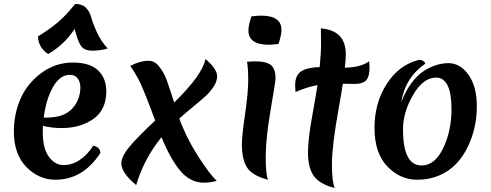

<svg xmlns="http://www.w3.org/2000/svg" viewBox="-20 -893 2479 970"><path d="M291 -246Q243 -246 197 -257Q196 -247 196 -226Q196 -143 227 -101Q258 -59 301 -59Q344 -59 383 -85Q422 -111 451 -157Q487 -149 487 -120Q399 15 260 15Q176 15 113 -49.5Q50 -114 50 -229Q50 -315 83 -392.5Q116 -470 188 -523.5Q260 -577 347.5 -577Q435 -577 476 -537Q517 -497 517 -432Q517 -338 451.5 -292Q386 -246 291 -246ZM333 -515Q282 -515 247 -452Q212 -389 201 -299H216Q303 -299 344.5 -344Q386 -389 386 -452Q386 -478 372.5 -496.5Q359 -515 333 -515ZM524 -648Q487 -637 447.5 -637Q408 -637 391 -658.5Q374 -680 357 -747Q305 -667 223 -620Q173 -654 172 -709Q254 -760 295 -801Q295 -801 318 -824Q324 -830 340 -849.5Q356 -869 360 -873Q396 -873 415 -853Q434 -833 441 -805Q448 -777 469 -731Q490 -685 524 -648Z M1011 30Q941 30 890.5 -30.5Q840 -91 796 -200Q708 -92 668 42Q593 -20 593 -68Q593 -103 636.5 -154.5Q680 -206 764 -284Q700 -457 676.5 -498.5Q653 -540 638 -560Q688 -586 729 -586Q762 -586 783 -558Q808 -527 821 -491.5Q834 -456 840.5 -435.5Q847 -415 860 -375Q1003 -515 1018 -595Q1077 -545 1077 -508Q1077 -482 1059 -455Q1041 -428 1021 -409.5Q1001 -391 955.5 -353.5Q910 -316 886 -294Q921 -197 980 -105Q1039 -13 1075 21Q1039 30 1011 30Z M1334 15Q1256 -5 1229 -45.5Q1202 -86 1202 -164Q1202 -206 1218 -316Q1234 -426 1234 -487Q1234 -548 1228 -581Q1250 -583 1269 -583Q1327 -583 1349.5 -563.5Q1372 -544 1372 -497Q1372 -482 1347.5 -339.5Q1323 -197 1322.5 -104.5Q1322 -12 1334 15ZM1387 -671Q1359 -667 1338 -667Q1235 -667 1235 -739Q1235 -765 1250 -810Q1278 -814 1299 -814Q1402 -814 1402 -742Q1402 -716 1387 -671Z M1712 -470Q1707 -434 1691 -345Q1657 -156 1657 -65Q1657 26 1671 57Q1594 37 1565 -4.5Q1536 -46 1536 -122Q1536 -189 1557 -305.5Q1578 -422 1584 -463Q1532 -454 1473 -428Q1471 -450 1471 -461Q1471 -514 1503 -533.5Q1535 -553 1595 -554Q1602 -629 1602 -662Q1602 -695 1601.5 -717Q1601 -739 1601 -750Q1667 -743 1697 -710.5Q1727 -678 1727 -618Q1727 -594 1722 -551Q1806 -553 1845 -584Q1847 -564 1847 -554Q1847 -506 1830 -487.5Q1813 -469 1773 -469Q1733 -469 1712 -470Z M2183 -501Q2118 -501 2067 -413.5Q2016 -326 2016 -239Q2016 -57 2110 -57Q2177 -57 2219 -144.5Q2261 -232 2261 -341Q2261 -501 2183 -501ZM2098 -591Q2109 -591 2118.5 -584.5Q2128 -578 2128 -571Q2027 -501 2007 -376Q2028 -432 2058.5 -473Q2089 -514 2122 -535Q2185 -574 2245 -574Q2305 -574 2347 -515Q2389 -456 2389 -357Q2389 -246 2344 -153Q2294 -48 2202 -8Q2150 15 2088 15Q2001 15 1936.5 -52.5Q1872 -120 1872 -246.5Q1872 -373 1934 -469.5Q1996 -566 2098 -591Z"/></svg>

Font: Merienda One
Style: Regular
Weight: 400
Designer: Eduardo Rodriguez Tunni
Foundry: Eduardo Rodriguez Tunni
Version: Version 1.001